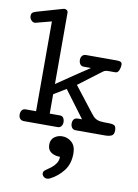

<svg xmlns="http://www.w3.org/2000/svg" viewBox="-138 -928 993 1386"><g transform="rotate(10 358.5 -234.5)"><path d="M72.3 0Q51.8 0 42 -11.7Q32.2 -23.4 32.2 -42Q32.2 -60.1 41.3 -73Q50.3 -85.9 69.3 -85.9H145V-744.1L30.3 -713.9Q28.3 -713.9 27.8 -713.4Q27.3 -712.9 24.9 -712.9Q9.8 -712.9 -2 -726.3Q-13.7 -739.7 -13.7 -754.9Q-13.7 -775.9 -2.9 -782.5Q7.8 -789.1 23.9 -793.9L211.9 -848.1Q214.8 -849.1 219.2 -849.1Q229.5 -849.1 237.3 -842.8Q245.1 -836.4 245.1 -825.2V-302.7Q301.8 -341.3 363.8 -383.5Q425.8 -425.8 481 -461.9H429.2Q410.2 -461.9 401.1 -474.9Q392.1 -487.8 392.1 -505.9Q392.1 -524.4 401.9 -536.1Q411.6 -547.9 432.1 -547.9H658.2Q675.3 -547.9 684.8 -542.7Q694.3 -537.6 694.3 -521.5Q694.3 -503.4 686 -482.7Q677.7 -461.9 659.2 -461.9H605Q585.4 -461.9 571 -451.4Q556.6 -440.9 543.9 -431.2L402.3 -324.2L543.9 -142.1Q561.5 -117.7 577.9 -107.2Q594.2 -96.7 615 -94.2Q635.7 -91.8 667 -91.8H674.3Q707 -91.8 719 -83.5Q731 -75.2 731 -46.9Q731 -18.1 713.6 -9Q696.3 0 663.1 0H450.2Q431.6 0 422.4 -12.9Q413.1 -25.9 413.1 -43.9Q413.1 -62.5 422.6 -74.2Q432.1 -85.9 453.1 -85.9H481.9L335 -282.7L245.1 -228V-85.9H319.3Q337.9 -85.9 345.9 -72.8Q354 -59.6 354 -41Q354 -24.9 344.7 -12.5Q335.4 0 318.4 0ZM306.6 379.9Q291 379.9 280.5 369.6Q270 359.4 270 346.7Q270 331.5 285.2 321.3Q304.2 308.6 324.2 293.2Q344.2 277.8 358.2 257.1Q372.1 236.3 372.1 208.5Q332.5 208.5 306.4 190.4Q280.3 172.4 280.3 135.3Q280.3 97.7 305.7 78.6Q331.1 59.6 363.3 59.6Q403.8 59.6 433.6 86.7Q463.4 113.8 463.4 168Q463.4 245.1 424.1 295.4Q384.8 345.7 329.6 373.5Q318.4 379.9 306.6 379.9Z"/></g></svg>

Font: Cutive
Style: Regular
Weight: 400
Version: Version 1.100; ttfautohint (v1.8.4.7-5d5b)